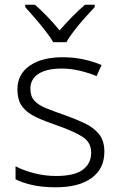

<svg xmlns="http://www.w3.org/2000/svg" viewBox="-20 -785 509 815"><path d="M423 -141Q423 -69 369 -29.5Q315 10 217 10Q161 10 118 0.5Q75 -9 46 -24V-79Q81 -61 126 -49.5Q171 -38 218 -38Q296 -38 331.5 -64.5Q367 -91 367 -137Q367 -181 330 -204.5Q293 -228 221 -253Q171 -270 133.5 -287.5Q96 -305 75 -332Q54 -359 54 -406Q54 -470 106 -506Q158 -542 245 -542Q293 -542 334.5 -533Q376 -524 411 -509L390 -462Q359 -475 320 -484.5Q281 -494 242 -494Q179 -494 144 -472Q109 -450 109 -408Q109 -376 126 -357.5Q143 -339 175 -326Q207 -313 253 -297Q301 -280 339 -262Q377 -244 400 -216Q423 -188 423 -141ZM206 -606Q193 -628 172 -655Q151 -682 128 -708.5Q105 -735 87 -755V-765H128Q155 -742 182.5 -713Q210 -684 233 -656Q257 -684 285.5 -713Q314 -742 341 -765H382V-755Q363 -735 339.5 -708.5Q316 -682 295 -655Q274 -628 262 -606Z"/></svg>

Font: Noto Sans Lao Looped Light
Style: Regular
Weight: 300
Designer: Mark Frömberg, Ben Mitchell
Foundry: The Fontpad Ltd
Version: Version 1.002; ttfautohint (v1.8.4.7-5d5b)